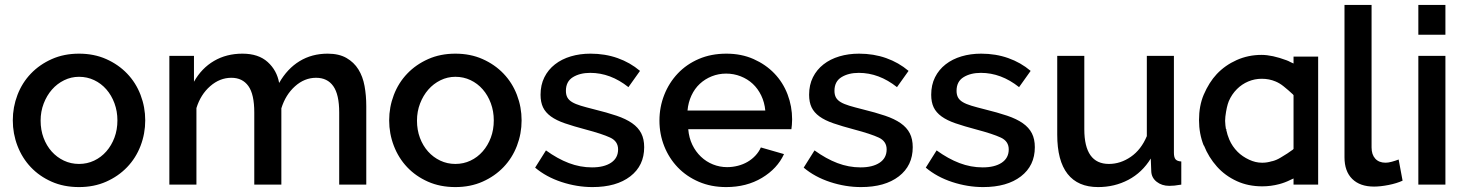

<svg xmlns="http://www.w3.org/2000/svg" viewBox="-20 -750 5958 780"><path d="M301 10Q239 10 189.5 -12Q140 -34 105 -71Q70 -108 51 -157.5Q32 -207 32 -261Q32 -315 51 -364.5Q70 -414 105.5 -451Q141 -488 190.5 -510Q240 -532 301 -532Q362 -532 411.5 -510Q461 -488 496.5 -451Q532 -414 551 -364.5Q570 -315 570 -261Q570 -207 551 -157.5Q532 -108 496.5 -71Q461 -34 411.5 -12Q362 10 301 10ZM145 -260Q145 -222 157 -190Q169 -158 190 -134.5Q211 -111 239.5 -97.5Q268 -84 301 -84Q334 -84 362.5 -97.5Q391 -111 412 -135Q433 -159 445 -191Q457 -223 457 -261Q457 -298 445 -330.5Q433 -363 412 -387Q391 -411 362.5 -424.5Q334 -438 301 -438Q269 -438 240.5 -424Q212 -410 191 -386Q170 -362 157.5 -329.5Q145 -297 145 -260Z M1468 0H1358V-293Q1358 -366 1334 -400Q1310 -434 1264 -434Q1217 -434 1178.5 -399.5Q1140 -365 1123 -310V0H1013V-293Q1013 -367 989 -400.5Q965 -434 920 -434Q873 -434 834 -400Q795 -366 778 -311V0H668V-523H768V-418Q799 -473 849.5 -502.5Q900 -532 965 -532Q1030 -532 1067.5 -498Q1105 -464 1114 -413Q1147 -471 1197 -501.5Q1247 -532 1311 -532Q1357 -532 1387.5 -514.5Q1418 -497 1436 -468Q1454 -439 1461 -400.5Q1468 -362 1468 -319Z M1830 10Q1768 10 1718.5 -12Q1669 -34 1634 -71Q1599 -108 1580 -157.5Q1561 -207 1561 -261Q1561 -315 1580 -364.5Q1599 -414 1634.5 -451Q1670 -488 1719.5 -510Q1769 -532 1830 -532Q1891 -532 1940.5 -510Q1990 -488 2025.5 -451Q2061 -414 2080 -364.5Q2099 -315 2099 -261Q2099 -207 2080 -157.5Q2061 -108 2025.5 -71Q1990 -34 1940.5 -12Q1891 10 1830 10ZM1674 -260Q1674 -222 1686 -190Q1698 -158 1719 -134.5Q1740 -111 1768.5 -97.5Q1797 -84 1830 -84Q1863 -84 1891.5 -97.5Q1920 -111 1941 -135Q1962 -159 1974 -191Q1986 -223 1986 -261Q1986 -298 1974 -330.5Q1962 -363 1941 -387Q1920 -411 1891.5 -424.5Q1863 -438 1830 -438Q1798 -438 1769.5 -424Q1741 -410 1720 -386Q1699 -362 1686.5 -329.5Q1674 -297 1674 -260Z M2387 10Q2324 10 2261.5 -10.5Q2199 -31 2154 -69L2198 -139Q2245 -105 2291 -87.5Q2337 -70 2385 -70Q2434 -70 2462.5 -89Q2491 -108 2491 -143Q2491 -176 2459 -191Q2427 -206 2359 -224Q2310 -237 2275 -249Q2240 -261 2218 -277Q2196 -293 2186 -314Q2176 -335 2176 -365Q2176 -405 2191.5 -436Q2207 -467 2234.5 -488.5Q2262 -510 2299 -521Q2336 -532 2379 -532Q2438 -532 2489 -514Q2540 -496 2580 -462L2533 -396Q2460 -454 2378 -454Q2336 -454 2307.5 -436.5Q2279 -419 2279 -381Q2279 -365 2285 -354Q2291 -343 2304.5 -335Q2318 -327 2339.5 -320.5Q2361 -314 2393 -306Q2446 -293 2484.5 -280Q2523 -267 2548 -249.5Q2573 -232 2585 -208.5Q2597 -185 2597 -152Q2597 -77 2540.5 -33.5Q2484 10 2387 10Z M2930 10Q2869 10 2819 -11.5Q2769 -33 2733.5 -70Q2698 -107 2678.5 -156Q2659 -205 2659 -260Q2659 -315 2678.5 -364.5Q2698 -414 2733.5 -451.5Q2769 -489 2819 -510.5Q2869 -532 2931 -532Q2992 -532 3041.5 -510Q3091 -488 3126 -451.5Q3161 -415 3179.5 -366.5Q3198 -318 3198 -265Q3198 -253 3197 -242.5Q3196 -232 3195 -225H2776Q2779 -190 2792.5 -162Q2806 -134 2827.5 -113.5Q2849 -93 2876.5 -82Q2904 -71 2934 -71Q2956 -71 2977.5 -76.5Q2999 -82 3017 -92.5Q3035 -103 3049 -118Q3063 -133 3071 -151L3165 -124Q3138 -65 3075.5 -27.5Q3013 10 2930 10ZM3089 -301Q3086 -334 3072.5 -362Q3059 -390 3038 -409.5Q3017 -429 2989 -440Q2961 -451 2930 -451Q2899 -451 2871.5 -440Q2844 -429 2823 -409.5Q2802 -390 2789 -362Q2776 -334 2773 -301Z M3478 10Q3415 10 3352.5 -10.5Q3290 -31 3245 -69L3289 -139Q3336 -105 3382 -87.5Q3428 -70 3476 -70Q3525 -70 3553.5 -89Q3582 -108 3582 -143Q3582 -176 3550 -191Q3518 -206 3450 -224Q3401 -237 3366 -249Q3331 -261 3309 -277Q3287 -293 3277 -314Q3267 -335 3267 -365Q3267 -405 3282.5 -436Q3298 -467 3325.5 -488.5Q3353 -510 3390 -521Q3427 -532 3470 -532Q3529 -532 3580 -514Q3631 -496 3671 -462L3624 -396Q3551 -454 3469 -454Q3427 -454 3398.5 -436.5Q3370 -419 3370 -381Q3370 -365 3376 -354Q3382 -343 3395.5 -335Q3409 -327 3430.5 -320.5Q3452 -314 3484 -306Q3537 -293 3575.5 -280Q3614 -267 3639 -249.5Q3664 -232 3676 -208.5Q3688 -185 3688 -152Q3688 -77 3631.5 -33.5Q3575 10 3478 10Z M3974 10Q3911 10 3848.5 -10.5Q3786 -31 3741 -69L3785 -139Q3832 -105 3878 -87.5Q3924 -70 3972 -70Q4021 -70 4049.5 -89Q4078 -108 4078 -143Q4078 -176 4046 -191Q4014 -206 3946 -224Q3897 -237 3862 -249Q3827 -261 3805 -277Q3783 -293 3773 -314Q3763 -335 3763 -365Q3763 -405 3778.5 -436Q3794 -467 3821.5 -488.5Q3849 -510 3886 -521Q3923 -532 3966 -532Q4025 -532 4076 -514Q4127 -496 4167 -462L4120 -396Q4047 -454 3965 -454Q3923 -454 3894.5 -436.5Q3866 -419 3866 -381Q3866 -365 3872 -354Q3878 -343 3891.5 -335Q3905 -327 3926.5 -320.5Q3948 -314 3980 -306Q4033 -293 4071.5 -280Q4110 -267 4135 -249.5Q4160 -232 4172 -208.5Q4184 -185 4184 -152Q4184 -77 4127.5 -33.5Q4071 10 3974 10Z M4441 10Q4359 10 4317 -43.5Q4275 -97 4275 -203V-523H4385V-225Q4385 -84 4485 -84Q4532 -84 4574 -113Q4616 -142 4639 -197V-523H4749V-130Q4749 -111 4755.5 -103Q4762 -95 4779 -94V0Q4762 3 4751 4Q4740 5 4730 5Q4700 5 4679 -11.5Q4658 -28 4657 -54L4655 -106Q4620 -49 4564 -19.5Q4508 10 4441 10Z M5108 7Q5051 7 5005 -14Q4957 -36 4924 -73Q4890 -111 4871 -159H4870Q4851 -207 4851 -262Q4851 -320 4870 -365Q4892 -416 4923 -449Q4957 -485 5004 -506Q5051 -527 5105 -527Q5148 -527 5207 -505Q5215 -502 5222 -498L5235 -492V-520H5335V0H5235V-25L5222 -19Q5200 -8 5177 -2Q5143 7 5108 7ZM4961 -222 4962 -221Q4966 -202 4974 -183Q4986 -155 5008 -133Q5027 -114 5055 -101Q5081 -89 5106 -89Q5108 -89 5110 -89Q5127 -89 5147 -95H5148Q5165 -99 5183 -110Q5212 -127 5232 -142L5235 -145V-363L5233 -366Q5215 -383 5195 -399Q5179 -412 5162 -419Q5136 -430 5106 -430Q5077 -430 5051 -419Q5025 -408 5005 -388Q4984 -367 4972 -339Q4963 -317 4958 -276Q4957 -267 4957 -259Q4958 -238 4960 -228V-227L4962 -225V-222Z M5442 -730H5552V-151Q5552 -122 5567 -105.5Q5582 -89 5609 -89Q5620 -89 5634.5 -93Q5649 -97 5662 -102L5678 -16Q5654 -5 5621 1.5Q5588 8 5562 8Q5505 8 5473.5 -23Q5442 -54 5442 -111Z M5742 0V-523H5852V0ZM5742 -609V-730H5852V-609Z"/></svg>

Font: Oxford Sans SemiBold
Style: Regular
Weight: 600
Designer: Matt McInerney, Pablo Impallari, Rodrigo Fuenzalida
Foundry: Matt McInerney, Pablo Impallari, Rodrigo Fuenzalida
Version: Version 3.000g; ttfautohint (v1.5) -l 8 -r 28 -G 28 -x 14 -D